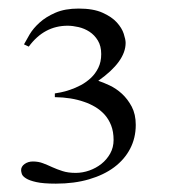

<svg xmlns="http://www.w3.org/2000/svg" viewBox="-20 -820 400 453"><path d="M300.3 -525.4Q300.3 -494.6 287.1 -469.2Q273.9 -443.8 249.5 -425.5Q225.1 -407.2 190.2 -397Q155.3 -386.7 111.8 -386.7Q82 -386.7 65.7 -390.4Q49.3 -394 41.3 -399.2Q33.2 -404.3 31.5 -409.7Q29.8 -415 29.8 -418.5Q29.8 -427.2 38.1 -433.1Q46.4 -439 57.6 -439Q70.8 -439 81.5 -434.8Q92.3 -430.7 103.5 -425.5Q114.7 -420.4 127.7 -416.3Q140.6 -412.1 158.7 -412.1Q174.8 -412.1 190.7 -417.7Q206.5 -423.3 219.2 -433.3Q231.9 -443.4 240 -457.8Q248 -472.2 248 -489.7Q248 -509.3 242.2 -524.2Q236.3 -539.1 226.6 -549.8Q216.8 -560.5 204.3 -567.9Q191.9 -575.2 178.7 -579.6Q148.4 -590.3 109.4 -590.8V-599.6Q113.8 -600.1 123.5 -602.1Q133.3 -604 145.5 -608.2Q157.7 -612.3 170.7 -619.1Q183.6 -626 194.3 -636Q205.1 -646 211.9 -659.9Q218.8 -673.8 218.8 -692.4Q218.8 -711.4 210.9 -724.4Q203.1 -737.3 191.2 -745.1Q179.2 -752.9 165.3 -756.1Q151.4 -759.3 139.6 -759.3Q84 -759.3 47.9 -710L36.6 -715.3Q41.5 -724.6 50 -739Q58.6 -753.4 73.5 -766.8Q88.4 -780.3 110.8 -790Q133.3 -799.8 165.5 -799.8Q200.2 -799.8 221.9 -790Q243.7 -780.3 255.6 -767.1Q267.6 -753.9 272 -740.2Q276.4 -726.6 276.4 -718.8Q276.4 -674.8 211.9 -629.4Q223.6 -625.5 238.8 -618.4Q253.9 -611.3 267.6 -598.9Q281.2 -586.4 290.8 -568.4Q300.3 -550.3 300.3 -525.4Z"/></svg>

Font: Doulos SIL Am
Style: Regular
Weight: 400
Designer: Walt Agee, Victor Gaultney, Peter Martin, Debbi Hosken, Becca Hirsbrunner
Foundry: SIL International
Version: Version 5.000